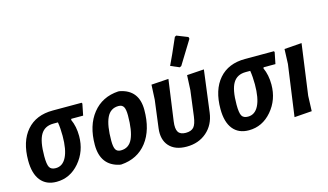

<svg xmlns="http://www.w3.org/2000/svg" viewBox="-86 -1015 2223 1302"><g transform="rotate(-15 1025.0 -364.0)"><path d="M173 10Q101 10 62 -38.5Q23 -87 23 -179Q23 -313 88.5 -388.5Q154 -464 272 -464H475L478 -457L462 -377H379L376 -370Q400 -318 400 -251Q400 -144 334 -67Q268 10 173 10ZM191 -81Q240 -81 266 -132.5Q292 -184 292 -281Q292 -334 285 -377H253Q192 -377 164 -330.5Q136 -284 136 -179Q136 -122 147.5 -101.5Q159 -81 191 -81Z M734 -474 745 -473Q873 -447 873 -308Q873 -167 807.5 -82.5Q742 2 627 10L616 9Q487 -19 487 -165Q487 -300 553.5 -383.5Q620 -467 734 -474ZM710 -378Q653 -378 627.5 -324Q602 -270 602 -163Q602 -119 612.5 -101Q623 -83 649 -83Q706 -83 731 -138Q756 -193 756 -300Q756 -343 745.5 -360.5Q735 -378 710 -378Z M1201 -732 1212 -738 1290 -707 1293 -694Q1239 -605 1192 -530L1180 -524L1119 -550Q1147 -607 1201 -732ZM1087 8Q1006 8 965 -37.5Q924 -83 934 -162L959 -356L964 -460L1085 -468L1045 -180Q1038 -129 1052.5 -106.5Q1067 -84 1105 -84Q1143 -84 1161 -104Q1179 -124 1186 -178L1209 -356L1214 -460L1334 -468L1296 -174Q1285 -91 1228 -41.5Q1171 8 1087 8Z M1523 10Q1451 10 1412 -38.5Q1373 -87 1373 -179Q1373 -313 1438.5 -388.5Q1504 -464 1622 -464H1825L1828 -457L1812 -377H1729L1726 -370Q1750 -318 1750 -251Q1750 -144 1684 -67Q1618 10 1523 10ZM1541 -81Q1590 -81 1616 -132.5Q1642 -184 1642 -281Q1642 -334 1635 -377H1603Q1542 -377 1514 -330.5Q1486 -284 1486 -179Q1486 -122 1497.5 -101.5Q1509 -81 1541 -81Z M2020 -469 1971 -112 1967 -5 1844 4 1894 -356 1898 -460Z"/></g></svg>

Font: Alegreya Sans SC
Style: Bold Italic
Weight: 700
Italic angle: -7°
Designer: Juan Pablo del Peral
Foundry: Huerta Tipografica
Version: Version 2.007